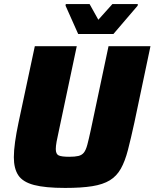

<svg xmlns="http://www.w3.org/2000/svg" viewBox="-20 -915 759 943"><path d="M300 8Q202 8 147 -6.5Q92 -21 70 -54Q48 -87 48 -143Q48 -175 54 -218Q60 -261 71 -313L151 -688H357L270 -277Q262 -242 258 -219.5Q254 -197 254 -183Q254 -158 268.5 -151.5Q283 -145 320 -145Q348 -145 365 -149Q382 -153 392 -165.5Q402 -178 409 -204.5Q416 -231 426 -277L513 -688H719L640 -313Q623 -235 608.5 -179Q594 -123 573.5 -86.5Q553 -50 519.5 -29.5Q486 -9 433 -0.5Q380 8 300 8ZM364 -748 302 -887 303 -895H420L463 -818L532 -895H657L656 -887L537 -748Z"/></svg>

Font: Saira ExtraBold
Style: Italic
Weight: 800
Italic angle: -12°
Designer: Hector Gatti with collaboration of the Omnibus-Type team
Foundry: Omnibus-Type
Version: Version 1.100; ttfautohint (v1.8.3)